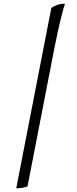

<svg xmlns="http://www.w3.org/2000/svg" viewBox="-20 -820 419 1040"><path d="M68 200 258 -777Q268 -785 288 -792.5Q308 -800 332 -800Q324 -778 308.5 -715Q293 -652 274 -556L129 190Q121 193 105 196.5Q89 200 68 200Z"/></svg>

Font: Texturina 72pt 72pt Regular
Style: Italic
Weight: 400
Italic angle: -11°
Designer: Guillermo Torres Carreño
Foundry: Omnibus-Type
Version: Version 1.002; ttfautohint (v1.8.3)